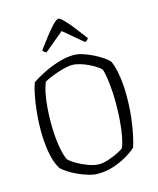

<svg xmlns="http://www.w3.org/2000/svg" viewBox="-136 -1047 942 1142"><g transform="rotate(-15 334.5 -476.0)"><path d="M323 0Q298 0 266 -9.5Q234 -19 202.5 -33.5Q171 -48 146 -64.5Q121 -81 109 -95Q82 -139 71.5 -205Q61 -271 61 -337Q61 -392 66.5 -446.5Q72 -501 81 -547Q90 -593 101 -623Q128 -642 172 -664.5Q216 -687 268 -703.5Q320 -720 367 -720Q390 -720 420.5 -710.5Q451 -701 482 -685.5Q513 -670 538 -653Q563 -636 574 -621Q592 -578 600 -520.5Q608 -463 608 -404Q608 -312 595 -229Q582 -146 565 -96Q541 -74 503.5 -52Q466 -30 420 -15Q374 0 323 0ZM344 -53Q370 -53 401.5 -63Q433 -73 460.5 -86.5Q488 -100 500 -110Q511 -136 519 -178.5Q527 -221 531 -273Q535 -325 535 -379Q535 -441 529 -496.5Q523 -552 512 -590Q505 -599 486 -612Q467 -625 442 -637Q417 -649 390.5 -657Q364 -665 343 -665Q318 -665 284.5 -656Q251 -647 219 -634.5Q187 -622 166 -610Q154 -583 146 -542.5Q138 -502 134.5 -456Q131 -410 131 -365Q131 -295 140 -231.5Q149 -168 166 -133Q180 -117 211.5 -98.5Q243 -80 280 -66.5Q317 -53 344 -53ZM215 -777Q195 -785 193 -795Q255 -879 287.5 -915.5Q320 -952 334 -952Q346 -952 379 -915.5Q412 -879 474 -795Q472 -791 467.5 -786Q463 -781 452 -777L334 -876Z"/></g></svg>

Font: Texturina Thin
Style: Regular
Weight: 100
Designer: Guillermo Torres Carreño
Foundry: Omnibus-Type
Version: Version 1.002; ttfautohint (v1.8.3)